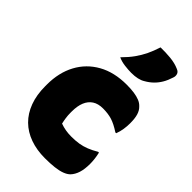

<svg xmlns="http://www.w3.org/2000/svg" viewBox="-250 -905 1001 1001"><g transform="rotate(45 250.0 -404.5)"><path d="M322 -560Q354 -560 377.5 -556.5Q401 -553 418.5 -546Q436 -539 448 -526Q463 -512 470 -489Q477 -466 477 -430Q477 -408 473.5 -385.5Q470 -363 462 -342H456Q418 -367 389 -376Q360 -385 322 -385Q287 -385 264 -370Q241 -355 229.5 -327Q218 -299 218 -258V-249Q218 -230 220.5 -212.5Q223 -195 227 -178Q246 -171 266 -167.5Q286 -164 308 -164Q340 -164 364.5 -168Q389 -172 413 -181.5Q437 -191 464 -207H470Q474 -190 476.5 -171Q479 -152 479 -133Q479 -94 470.5 -67Q462 -40 445 -22Q433 -10 412 -2Q391 6 360.5 9.5Q330 13 291 13Q231 13 182 -4.5Q133 -22 98.5 -56Q64 -90 45.5 -140Q27 -190 27 -254V-266Q27 -354 62.5 -420Q98 -486 164 -523Q230 -560 322 -560ZM309 -822Q344 -823 381.5 -819.5Q419 -816 448 -803Q464 -797 468 -784Q472 -771 467 -758Q458 -729 445 -707Q432 -685 414.5 -668Q397 -651 374 -638Q360 -629 340 -624.5Q320 -620 295 -620Q273 -620 245.5 -623.5Q218 -627 197 -637Q228 -668 248 -696Q268 -724 282.5 -754Q297 -784 309 -822Z"/></g></svg>

Font: Recursive Casual Black
Style: Regular
Weight: 900
Version: Version 1.047